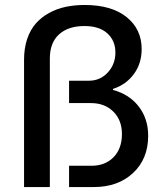

<svg xmlns="http://www.w3.org/2000/svg" viewBox="-20 -755 662 775"><path d="M77.1 0V-514.2Q77.1 -560.5 89.8 -597.9Q102.5 -635.3 124.8 -660.4Q147 -685.5 178 -702.6Q209 -719.7 244.9 -727.3Q280.8 -734.9 321.8 -734.9Q430.2 -734.9 491 -686Q551.8 -637.2 551.8 -557.1Q551.8 -499 520.5 -456.3Q489.3 -413.6 436 -396V-392.1Q502.4 -374 540.3 -324.7Q578.1 -275.4 578.1 -207Q578.1 -113.8 517.3 -56.9Q456.5 0 358.9 0H258.8V-85.9H349.1Q404.8 -85.9 438.5 -120.6Q472.2 -155.3 472.2 -213.9Q472.2 -270 437.5 -304.4Q402.8 -338.9 347.2 -338.9H258.8V-429.2H338.9Q384.3 -429.2 415 -462.4Q445.8 -495.6 445.8 -543Q445.8 -590.8 413.3 -620.4Q380.9 -649.9 320.8 -649.9Q255.4 -649.9 218.3 -616.2Q181.2 -582.5 181.2 -519V0Z"/></svg>

Font: Archivo Medium
Style: Regular
Weight: 500
Designer: Hector Gatti
Foundry: Omnibus-Type
Version: Version 2.001